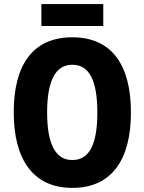

<svg xmlns="http://www.w3.org/2000/svg" viewBox="-20 -1000 705 937"><path d="M484 -980H182V-873H484ZM619 -451C619 -681 527 -818 333 -818C142 -818 47 -686 47 -452C47 -223 141 -83 333 -83C526 -83 619 -222 619 -451ZM210 -451C210 -603 249 -684 333 -684C417 -684 455 -605 455 -451C455 -297 417 -219 333 -219C249 -219 210 -300 210 -451Z"/></svg>

Font: Noto Sans Kannada UI Condensed ExtraBold
Style: Regular
Weight: 800
Width: 3
Designer: Jelle Bosma - Monotype Design Team
Foundry: Monotype Imaging Inc.
Version: Version 2.005